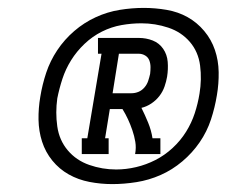

<svg xmlns="http://www.w3.org/2000/svg" viewBox="-20 -918 574 486"><path d="M187 -528V-568H201L237 -782H228V-822H331Q350 -822 366.5 -815.5Q383 -809 393 -794.5Q403 -780 404.5 -761.5Q406 -743 403 -724Q401 -712 396.5 -699Q392 -686 383.5 -675Q375 -664 363 -656Q351 -648 338 -645Q347 -627 355 -607.5Q363 -588 366 -568H386V-528H322Q325 -544 322.5 -559Q320 -574 315 -588.5Q310 -603 304 -616Q298 -629 290 -642H258L246 -568H255V-528ZM265 -682H313Q322 -682 330.5 -685.5Q339 -689 345.5 -696.5Q352 -704 355 -713Q358 -722 360 -731Q361 -739 361 -748Q361 -757 358 -765Q355 -773 347.5 -777.5Q340 -782 331 -782H281ZM264 -452Q235 -452 206.5 -457.5Q178 -463 154 -476.5Q130 -490 112.5 -511.5Q95 -533 86.5 -559.5Q78 -586 77.5 -615Q77 -644 82 -673Q87 -704 97 -734Q107 -764 125 -791Q143 -818 168 -839.5Q193 -861 222.5 -874.5Q252 -888 283 -893Q314 -898 344 -898Q373 -898 402 -893Q431 -888 455 -874.5Q479 -861 497 -839.5Q515 -818 524 -791.5Q533 -765 533.5 -735.5Q534 -706 529 -677Q524 -646 514 -615.5Q504 -585 485.5 -558Q467 -531 441.5 -509.5Q416 -488 386.5 -475Q357 -462 325.5 -457Q294 -452 264 -452ZM274 -489Q299 -489 324.5 -495Q350 -501 373.5 -513Q397 -525 417 -543.5Q437 -562 451 -584.5Q465 -607 473 -631.5Q481 -656 485 -681Q491 -717 486.5 -752Q482 -787 460.5 -812Q439 -837 406 -848Q373 -859 338 -859Q313 -859 287.5 -854.5Q262 -850 238 -838Q214 -826 194 -807Q174 -788 160 -765.5Q146 -743 138 -718.5Q130 -694 125 -669Q120 -633 125 -598Q130 -563 151.5 -537.5Q173 -512 206 -500.5Q239 -489 274 -489Z"/></svg>

Font: Iosevka Curly Slab Oblique
Style: Regular
Weight: 400
Italic angle: -9°
Monospace: yes
Designer: Belleve Invis
Foundry: Belleve Invis
Version: Version 11.1.0; ttfautohint (v1.8.3)